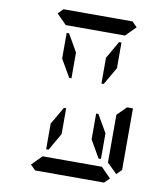

<svg xmlns="http://www.w3.org/2000/svg" viewBox="-104 -1086 1024 1173"><g transform="rotate(10 408.0 -500.0)"><path d="M315 -407V-247L253 -139H238V-298L301 -407ZM315 -593H301L238 -702V-861H253L315 -753ZM163 -969 194 -1000H622L653 -969L592 -907H590H454H362H226H224ZM501 -407H515L578 -298V-139H563L501 -247ZM653 -31 622 0H194L163 -31L224 -93H226H362H454H590H592ZM624 -421 680 -477H717V-95L686 -64L624 -125V-139V-218ZM563 -861H578V-702L515 -593H501V-753Z"/></g></svg>

Font: DSEG14 Classic Mini
Style: Regular
Weight: 400
Designer: Keshikan(Twitter:@keshinomi_88pro)
Version: Version 0.46